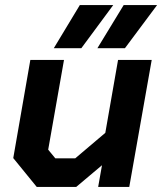

<svg xmlns="http://www.w3.org/2000/svg" viewBox="-20 -733 636 753"><path d="M32 -113 99 -498H231L169 -146L197 -112H275L393 -212L443 -498H575L487 0H365L380 -85L279 0H124ZM293 -713H424L299 -544H191ZM465 -713H596L470 -544H362Z"/></svg>

Font: Chakra Petch
Style: Bold Italic
Weight: 700
Italic angle: -10°
Designer: Katatrad Aksorn Co.,Ltd.
Foundry: Cadson Demak Co.,Ltd.
Version: Version 1.000; ttfautohint (v1.6)